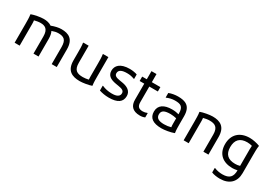

<svg xmlns="http://www.w3.org/2000/svg" viewBox="30 -1742 4279 3032"><g transform="rotate(30 2170.0 -226.0)"><path d="M632 -556C579 -556 515 -541 453 -517C412 -546 361 -556 308 -556C244 -556 142 -536 90 -516L88 -508C96 -472 96 -384 96 -344V0H188V-396C188 -418 187 -440 184 -459C218 -468 260 -476 296 -476C380 -476 440 -444 440 -312V0H532V-320C532 -375 523 -419 506 -452C547 -467 584 -476 620 -476C720 -476 772 -444 772 -312V0H864V-320C864 -508 764 -556 632 -556Z M1492 -196V-544H1394L1392 -536C1400 -500 1400 -412 1400 -372V-140C1400 -119 1400 -98 1402 -81C1371 -74 1333 -68 1299 -68C1192 -68 1132 -100 1132 -232V-544H1034L1032 -536C1040 -500 1040 -412 1040 -372V-224C1040 -36 1148 12 1288 12C1340 12 1446 -4 1498 -24L1500 -32C1492 -68 1492 -156 1492 -196Z M1640 -108V-20C1688 -4 1748 8 1816 8C1976 8 2052 -48 2052 -156C2052 -248 1976 -291 1884 -306L1836 -314C1768 -325 1728 -340 1728 -387C1728 -448 1784 -472 1876 -472C1928 -472 1964 -464 2008 -448H2016V-530C1984 -542 1932 -552 1880 -552C1704 -552 1640 -472 1640 -384C1640 -300 1694 -257 1807 -238L1855 -230C1923 -219 1964 -204 1964 -156C1964 -71 1856 -72 1820 -72C1760 -72 1696 -86 1648 -108Z M2464 -88C2444 -78 2416 -72 2388 -72C2316 -72 2284 -104 2284 -180V-464H2440V-544H2284V-692H2192V-544H2108V-464H2192V-172C2192 -64 2244 8 2384 8C2420 8 2452 0 2472 -10V-88Z M2994 -200V-332C2994 -520 2890 -556 2758 -556C2706 -556 2642 -546 2594 -526V-444H2602C2634 -460 2694 -476 2746 -476C2850 -476 2902 -456 2902 -328V-315C2871 -324 2831 -332 2778 -332C2634 -332 2544 -276 2544 -160C2544 -44 2622 12 2778 12C2838 12 2934 -4 3000 -28L3002 -36C2994 -72 2994 -160 2994 -200ZM2634 -160C2634 -232 2686 -256 2794 -256C2827 -256 2868 -250 2902 -242V-148C2902 -123 2903 -100 2906 -81C2868 -70 2826 -64 2782 -64C2686 -64 2634 -92 2634 -160Z M3390 -556C3330 -556 3224 -536 3172 -516L3170 -508C3178 -472 3178 -384 3178 -344V0H3270V-396C3270 -418 3269 -440 3266 -459C3300 -468 3342 -476 3378 -476C3478 -476 3538 -444 3538 -312V0H3630V-320C3630 -508 3522 -556 3390 -556Z M4250 -520C4198 -540 4126 -556 4066 -556C3882 -556 3774 -448 3774 -276C3774 -96 3890 -4 4062 -4C4089 -4 4117 -8 4152 -15C4152 104 4104 160 3974 160C3931 160 3874 152 3830 132H3822V214C3862 232 3926 240 3974 240C4146 240 4244 144 4244 -16V-348C4244 -388 4244 -476 4252 -512ZM3868 -276C3868 -408 3934 -476 4066 -476C4100 -476 4130 -470 4155 -463C4153 -444 4152 -423 4152 -400V-96C4122 -87 4096 -84 4066 -84C3934 -84 3868 -148 3868 -276Z"/></g></svg>

Font: Kufam Arabic Latin Roman Normal
Style: Regular
Weight: 400
Designer: Wael Morcos & Artur Schmal
Version: Version 1.200;PS 001.200;hotconv 1.0.88;makeotf.lib2.5.64775